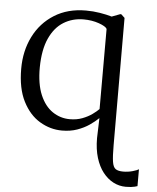

<svg xmlns="http://www.w3.org/2000/svg" viewBox="-56 -616 746 913"><g transform="rotate(5 317.0 -159.0)"><path d="M578.5 251Q547 251 519 236.5Q491 222 469.2 194.2Q447.5 166.5 435 125.8Q422.5 85 422.5 32.5L425.5 -63.5Q408 -46.5 383 -29.2Q358 -12 325.5 -0.5Q293 11 253 11Q197 11 147 -18.8Q97 -48.5 65.8 -109.8Q34.5 -171 34.5 -265.5Q34.5 -350.5 68.8 -419Q103 -487.5 166.8 -527.5Q230.5 -567.5 317.5 -567.5Q352 -567.5 384 -562.2Q416 -557 441.5 -549.5L481 -564.5H486L503 -548.5L504 59Q504 112 508 137.8Q512 163.5 524 171.8Q536 180 560 180Q583.5 180 605.2 173.8Q627 167.5 634 162.5V243Q628 245 620.8 246.8Q613.5 248.5 603.2 249.8Q593 251 578.5 251ZM285.5 -46Q318 -46 345 -56.2Q372 -66.5 391.8 -80.8Q411.5 -95 422.5 -106.5V-489Q416.5 -501 383.2 -512.8Q350 -524.5 310 -524.5Q257 -524.5 214.8 -498.5Q172.5 -472.5 147.8 -418.2Q123 -364 122 -279Q121.5 -200 143.5 -148.2Q165.5 -96.5 203 -71.2Q240.5 -46 285.5 -46Z"/></g></svg>

Font: Merriweather 24pt Light
Style: Regular
Weight: 300
Designer: Eben Sorkin
Foundry: Eben Sorkin
Version: Version 2.100